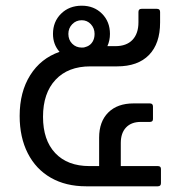

<svg xmlns="http://www.w3.org/2000/svg" viewBox="-20 -654 625 674"><path d="M534 -71Q545 -71 545 -61V-11Q545 0 534 0H282Q211 0 158.5 -30Q106 -60 77.5 -116Q49 -172 49 -247Q49 -331 86 -390Q123 -449 189 -472Q166 -498 166 -535Q166 -578 194.5 -606Q223 -634 267 -634Q310 -634 338 -606Q366 -578 366 -535Q366 -512 357 -492H385Q424 -492 445 -514Q466 -536 466 -576V-612Q466 -623 477 -623H531Q542 -623 542 -612V-575Q542 -501 503 -461Q464 -421 391 -421H297Q219 -421 175 -374Q131 -327 131 -244Q131 -162 174 -116.5Q217 -71 294 -71H328V-171Q328 -227 360 -259Q392 -291 449 -291H506Q517 -291 517 -280V-236Q517 -226 506 -226H474Q441 -226 422.5 -206.5Q404 -187 404 -152V-71ZM220 -535Q220 -514 233.5 -500.5Q247 -487 267 -487Q274 -487 277 -488L286 -491Q298 -496 305 -507.5Q312 -519 312 -535Q312 -555 299 -569Q286 -583 267 -583Q247 -583 233.5 -569Q220 -555 220 -535Z"/></svg>

Font: LINE Seed Sans TH
Style: Regular
Weight: 400
Designer: Dalton Maag Ltd | Thai characters by Cadson Demak Co.,Ltd.
Foundry: Dalton Maag Ltd
Version: Version 1.002